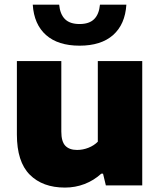

<svg xmlns="http://www.w3.org/2000/svg" viewBox="-20 -818 706 847"><path d="M54.5 -224.5V-548.5H250.5V-237.5Q250.5 -193.5 268.2 -175Q286 -156.5 320 -156.5Q345.5 -156.5 370.2 -166.2Q395 -176 411.5 -193V-548.5H607.5V0H447L434.5 -52H427Q394 -22 353 -6.2Q312 9.5 266.5 9.5Q168 9.5 111.2 -47.5Q54.5 -104.5 54.5 -224.5ZM124.5 -797.5H241Q245 -755 266.8 -733.5Q288.5 -712 331 -712Q373.5 -712 395.2 -733.5Q417 -755 421 -797.5H537.5Q532 -710.5 479 -663.5Q426 -616.5 331 -616.5Q236 -616.5 183 -663.5Q130 -710.5 124.5 -797.5Z"/></svg>

Font: Encode Sans Semi Expanded ExBd
Style: Regular
Weight: 800
Width: 6
Designer: Multiple Designers
Foundry: Impallari Type
Version: Version 2.000